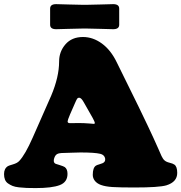

<svg xmlns="http://www.w3.org/2000/svg" viewBox="-20 -916 897 950"><path d="M393.6 -774.9Q365.2 -774.9 320.1 -773.2Q274.9 -771.5 257.8 -771.5Q228 -771.5 228 -793.5V-873.5Q228 -895.5 257.8 -895.5Q274.9 -895.5 320.1 -893.8Q365.2 -892.1 393.6 -892.1H403.8Q432.1 -892.1 477.5 -893.8Q522.9 -895.5 540 -895.5Q569.8 -895.5 569.8 -873.5V-793.5Q569.8 -771.5 540 -771.5Q522.9 -771.5 477.5 -773.2Q432.1 -774.9 403.8 -774.9ZM249.5 -136.7 248 -132.3Q246.1 -127.4 246.1 -120.1Q246.1 -109.9 255.4 -105.5Q258.3 -104.5 276.4 -98.9Q294.4 -93.3 300.3 -89.4Q314 -79.6 314 -55.7Q314 -14.6 275.4 0Q236.8 14.6 156.7 14.6Q129.4 14.6 111.6 13.9Q93.8 13.2 74 11Q54.2 8.8 42.2 3.9Q30.3 -1 19.8 -8.3Q9.3 -15.6 4.6 -27.3Q0 -39.1 0 -54.7Q0 -82.5 19.5 -94.2Q23.4 -96.7 44.4 -102.8Q65.4 -108.9 75.2 -119.6Q104.5 -150.4 142.1 -235.8L233.4 -442.9Q272.5 -535.6 272.5 -611.8Q272.5 -660.6 304 -696.8Q335.4 -732.9 390.6 -732.9Q439.9 -732.9 484.1 -700.7Q528.3 -668.5 557.6 -607.9Q579.1 -564 613 -495.4Q647 -426.8 666 -387.7Q685.1 -348.6 712.2 -291.5Q739.3 -234.4 763.7 -179.2Q766.1 -173.8 771.5 -161.4Q776.9 -148.9 779.3 -143.8Q781.7 -138.7 785.9 -132.1Q790 -125.5 794.4 -122.1Q802.7 -114.7 819.1 -110.8Q835.4 -106.9 842.8 -101.6Q856.9 -91.8 856.9 -60.5Q856.9 -15.6 803.2 1Q766.6 11.7 645 11.7Q573.7 11.7 537.6 9.5Q501.5 7.3 479 -1Q459.5 -8.3 449.2 -21.5Q439 -34.7 439 -50.8Q439 -86.9 455.1 -96.7Q460.9 -100.1 471.7 -103Q482.4 -106 487.3 -108.4Q500.5 -114.3 500.5 -126.5Q500.5 -130.4 500 -132.8L499.5 -134.8Q494.6 -150.4 476.6 -154.8Q449.2 -161.6 378.4 -161.6Q359.9 -161.6 334 -160.4Q308.1 -159.2 296.4 -159.2Q272.9 -159.2 263.4 -154.1Q253.9 -148.9 249.5 -136.7ZM374.5 -307.1Q394.5 -307.1 418.9 -305.2Q443.4 -303.2 444.3 -303.2Q449.2 -303.2 449.2 -308.1Q449.2 -312.5 438.5 -332.5L395.5 -408.2Q382.3 -432.6 371.6 -432.6Q365.2 -432.6 361.8 -427.7Q358.4 -422.9 350.6 -404.8L326.2 -349.1Q314.5 -321.3 314.5 -315.4Q314.5 -306.6 326.2 -306.6Q327.6 -306.6 333 -306.6Q338.4 -306.6 349.1 -306.9Q359.9 -307.1 374.5 -307.1Z"/></svg>

Font: Cooper* Black
Style: Regular
Weight: 900
Designer: Owen Earl
Foundry: indestructible type*
Version: Version 0.001